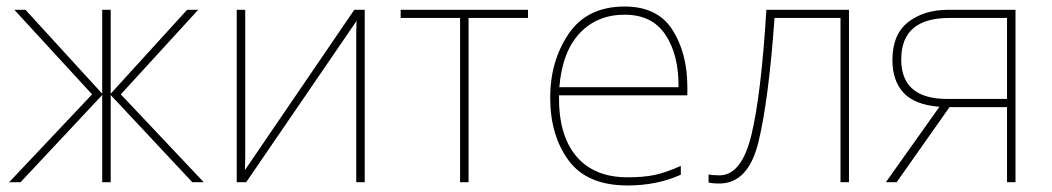

<svg xmlns="http://www.w3.org/2000/svg" viewBox="-20 -558 3222 588"><path d="M587 -528 350 -269 604 0H569L319 -267V0H293V-267L43 0H8L262 -269L24 -528H58L293 -271V-528H319V-271L553 -528Z M731 -528H705V0H734L1072 -494Q1071 -472 1071 -459.5Q1071 -447 1071 -426V0H1097V-528H1065L730 -37Q731 -60 731 -74.5Q731 -89 731 -114Z M1597 -503H1415V0H1389V-503H1207V-528H1597Z M1893 -538Q1778 -538 1721.5 -454.5Q1665 -371 1665 -259Q1665 -143 1721.5 -66.5Q1778 10 1902 10Q1992 10 2065 -23V-50Q2018 -29 1984 -22Q1950 -15 1902 -15Q1799 -15 1744.5 -80Q1690 -145 1692 -266H2085V-291Q2085 -395 2039.5 -466.5Q1994 -538 1893 -538ZM1893 -513Q1977 -513 2018 -451.5Q2059 -390 2058 -291H1693Q1702 -400 1755.5 -456.5Q1809 -513 1893 -513Z M2580 0V-528H2327Q2311 -267 2281 -144Q2251 -21 2183 -21Q2160 -21 2150 -24V1Q2154 2 2162 3Q2170 4 2183 4Q2272 4 2303 -124Q2334 -252 2352 -503H2554V0Z M2740 -376Q2740 -503 2887 -503H3064V-255H2881Q2740 -255 2740 -376ZM2726 0 2888 -230H3064V0H3090V-528H2884Q2810 -528 2761.5 -490.5Q2713 -453 2713 -374Q2713 -311 2747 -274Q2781 -237 2857 -231L2693 0Z"/></svg>

Font: Noto Sans UI Thin
Style: Regular
Weight: 250
Designer: Monotype Design Team
Foundry: Monotype Imaging Inc.
Version: Version 1.901